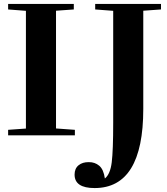

<svg xmlns="http://www.w3.org/2000/svg" viewBox="-20 -683 845 969"><path d="M21 0V-27.8L110.8 -34.2V-628.4L21 -635.3V-663.1H352.5V-635.3L262.7 -628.9V-34.7L357.9 -27.8V0ZM457.5 266.1Q356.4 266.1 356.4 198.2Q356.4 167.5 376.5 151.1Q396.5 134.8 428.2 135.3Q458.5 134.8 480.7 153.3Q502.9 171.9 509.3 217.8Q536.6 195.8 543.9 136Q551.3 76.2 551.3 -63.5V-628.4L460.4 -635.3V-663.1H792.5V-635.3L703.1 -628.9V-133.3Q703.1 266.1 457.5 266.1Z"/></svg>

Font: Elstob 14pt
Style: Bold
Weight: 700
Designer: Peter S. Baker
Version: Version 1.015